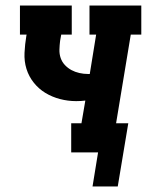

<svg xmlns="http://www.w3.org/2000/svg" viewBox="-20 -550 540 693"><path d="M405 123H314L334 0H237V-105H274L288 -187Q280 -186 272 -185.5Q264 -185 255 -185Q225 -185 196.5 -192.5Q168 -200 144 -214.5Q120 -229 102 -251.5Q84 -274 75.5 -301.5Q67 -329 68.5 -359.5Q70 -390 75 -420L76 -425H52V-530H239V-425H201L197 -403Q195 -387 194.5 -371Q194 -355 199 -340.5Q204 -326 214.5 -315Q225 -304 238 -297Q251 -290 266.5 -286.5Q282 -283 297 -283Q299 -283 300.5 -283Q302 -283 304 -283L327 -425H303V-530H490V-425H452L399 -105H443Z"/></svg>

Font: Iosevka Curly Slab XBdObl
Style: Regular
Weight: 800
Italic angle: -9°
Monospace: yes
Designer: Belleve Invis
Foundry: Belleve Invis
Version: Version 11.1.0; ttfautohint (v1.8.3)